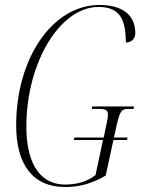

<svg xmlns="http://www.w3.org/2000/svg" viewBox="-20 -742 570 772"><path d="M242 10C302 10 351 -5 405 -36L436 -179H491L493 -189H438L445 -220C462 -300 468 -304 498 -304H517L519 -314H351L349 -304H380C408 -304 414 -297 414 -281C414 -264 408 -245 404 -222L397 -189H279L277 -179H394L364 -38C327 -9 284 0 243 0C126 0 86 -108 86 -233C86 -492 222 -714 376 -714C456 -714 486 -672 486 -571C508 -571 524 -586 524 -609C524 -682 472 -722 380 -722C191 -722 45 -508 45 -238C45 -83 110 10 242 10Z"/></svg>

Font: Noto Serif Display ExtraCondensed ExtraLight
Style: Italic
Weight: 200
Width: 2
Italic angle: -12°
Designer: Monotype Design Team
Foundry: Monotype Imaging Inc.
Version: Version 2.009